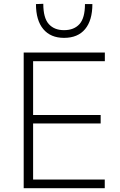

<svg xmlns="http://www.w3.org/2000/svg" viewBox="-20 -989 632 1009"><path d="M104.5 0V-713H531V-667.5H154V-384.5H509V-340H154V-45.5H530.5V0ZM316.5 -790Q246 -790 207.5 -836Q169 -882 169 -967.5L207.5 -969Q207.5 -895 236.2 -862.8Q265 -830.5 316.5 -830.5Q369 -830.5 397.8 -862.5Q426.5 -894.5 426.5 -967.5H465.5Q465.5 -882 427.2 -836Q389 -790 316.5 -790Z"/></svg>

Font: Commissioner ExtraLight
Style: Regular
Weight: 200
Designer: Kostas Bartsokas
Foundry: Kostas Bartsokas
Version: Version 1.000; ttfautohint (v1.8.3)